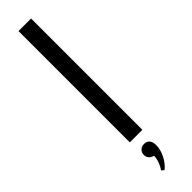

<svg xmlns="http://www.w3.org/2000/svg" viewBox="-374 -834 1049 1049"><g transform="rotate(-45 151.0 -309.0)"><path d="M102.5 0V-860H199.5V0ZM129.5 241.5 114.5 229Q126 214.5 134.8 192Q143.5 169.5 144.5 145Q129 142.5 118.5 131Q108 119.5 108 103.5Q108 85 120 73Q132 61 151.5 61Q171.5 61 182.8 74Q194 87 194 113.5Q194 146.5 175.8 183Q157.5 219.5 129.5 241.5Z"/></g></svg>

Font: Spartan Thin Medium
Style: Regular
Weight: 500
Version: Version 1.004